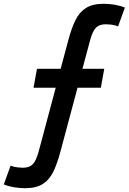

<svg xmlns="http://www.w3.org/2000/svg" viewBox="-155 -770 679 1013"><path d="M163 33Q147 93 126.5 135.5Q106 178 71 200.5Q36 223 -23 223Q-51 223 -81 218Q-111 213 -135 203L-99 104Q-81 111 -63.5 113Q-46 115 -35 115Q0 115 17.5 97Q35 79 48 33L139 -307H22L40 -407H165L206 -560Q222 -620 242.5 -662.5Q263 -705 298 -727.5Q333 -750 392 -750Q421 -750 450.5 -745Q480 -740 504 -730L468 -631Q450 -638 432.5 -640Q415 -642 404 -642Q370 -642 352 -624.5Q334 -607 321 -560L280 -407H395L377 -307H254Z"/></svg>

Font: Inria Sans
Style: Bold Italic
Weight: 700
Italic angle: -10°
Designer: Black Foundry Team
Foundry: Black Foundry
Version: Version 1.2; ttfautohint (v1.8.3)